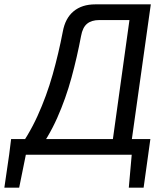

<svg xmlns="http://www.w3.org/2000/svg" viewBox="-61 -710 770 881"><path d="M631 -690 534 0H447L533 -618H395Q359 -618 338.5 -601Q318 -584 311 -545Q293 -449 267 -353.5Q241 -258 201.5 -169Q162 -80 103 -2H6Q69 -85 111 -177.5Q153 -270 180.5 -367.5Q208 -465 227 -564Q238 -626 276.5 -658Q315 -690 376 -690ZM59 -7 27 151H-41L-18 -7ZM629 -72 619 0H-19L-10 -72ZM620 -7 598 151H530L544 -7Z"/></svg>

Font: Exo 2
Style: Italic
Weight: 400
Italic angle: -8°
Designer: Natanael Gama
Foundry: Natanael Gama
Version: Version 2.010